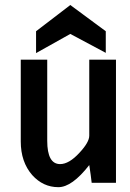

<svg xmlns="http://www.w3.org/2000/svg" viewBox="-20 -735 521 772"><path d="M125 -521.5V-609.4L262.7 -714.8L405.3 -609.4V-522.5L262.7 -598.6ZM348.6 0Q345.7 -27.3 338.9 -71.3Q269.5 17.6 214.8 17.6Q153.3 17.6 109.4 -31.2Q63.5 -84 63.5 -166V-495.1H169.9V-168.9Q169.9 -75.2 221.7 -75.2Q257.8 -75.2 299.8 -121.1Q338.9 -163.1 338.9 -189.5V-495.1H446.3V0Z"/></svg>

Font: Puritan
Style: Bold
Weight: 700
Version: 2.1